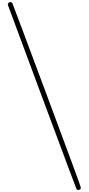

<svg xmlns="http://www.w3.org/2000/svg" viewBox="-20 -1170 851 1839"><path d="M754 625Q754 649 731 649Q715 649 712 639Q709 635 382.5 -242Q56 -1119 55 -1124Q54 -1135 61.5 -1142.5Q69 -1150 80 -1150Q92 -1150 98 -1140Q101 -1137 427.5 -261.5Q754 614 754 625Z"/></svg>

Font: MathJax_Size2
Style: Regular
Weight: 400
Version: Version 1.1